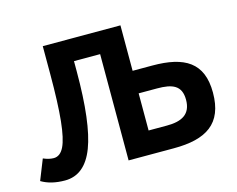

<svg xmlns="http://www.w3.org/2000/svg" viewBox="-97 -820 1208 979"><g transform="rotate(-15 507.5 -330.5)"><path d="M977 -223C977 -381.9 883.6 -436 714 -436H610V-676H200V-529C200 -426.3 196.8 -344.3 190.5 -283C184.2 -221.7 174.3 -177.5 161 -150.5C147.7 -123.5 129.7 -110 107 -110C90.3 -110 72 -114.3 52 -123L9 -15C42.3 5 83.7 15 133 15C203 15 254 -26.8 286 -110.5C318 -194.2 334 -326 334 -506V-561H472V0H711C882.3 0 977 -58.3 977 -223ZM835 -223C835 -146.8 785.8 -121 707 -121H610V-317H707C787.9 -317 835 -298.9 835 -223Z"/></g></svg>

Font: Fog Sans
Style: Bold
Weight: 700
Foundry: Intel Corporation
Version: Version 1.00